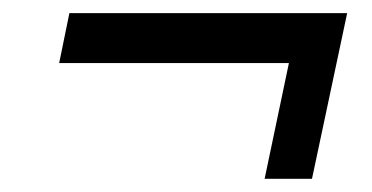

<svg xmlns="http://www.w3.org/2000/svg" viewBox="-20 -395 567 293"><path d="M509.8 -375 456.1 -122.1H383.8L420.9 -298.8H70.3L85.9 -375Z"/></svg>

Font: Crimson Pro SemiBold
Style: Italic
Weight: 600
Italic angle: -12°
Designer: Jacques Le Bailly
Foundry: Baron von Fonthausen
Version: Version 1.003